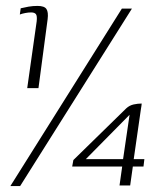

<svg xmlns="http://www.w3.org/2000/svg" viewBox="-20 -555 552 649"><path d="M72 -257 104 -483Q106 -501 101.5 -507Q97 -513 85 -513Q76 -513 65.5 -511Q55 -509 47 -506L50 -527Q62 -530 76.5 -532.5Q91 -535 107 -535Q130 -535 137 -524.5Q144 -514 141 -490L110 -257ZM426 -526 48 74H15L392 -526ZM384 72 393 8H224L228 -14L407 -189Q418 -199 432 -202Q446 -205 459 -205Q459 -204 458 -196.5Q457 -189 456 -184L432 -17H468L465 8H429L420 72ZM270 -17H396L418 -167Z"/></svg>

Font: Genos Thin Light
Style: Italic
Weight: 300
Italic angle: -8°
Version: Version 1.010